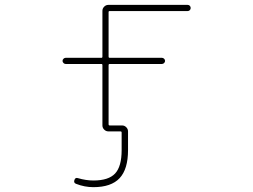

<svg xmlns="http://www.w3.org/2000/svg" viewBox="-20 -565 1040 790"><path d="M364.3 205.1Q328.1 205.1 293 191.4Q282.2 187.5 286.1 175.8Q290 164.1 300.8 168Q334 177.7 364.3 177.7Q426.8 177.7 453.6 148.9Q480.5 120.1 480.5 52.7V-19.5Q480.5 -24.4 475.6 -24.4H425.8Q416 -24.4 408.7 -31.7Q401.4 -39.1 401.4 -48.8V-296.9Q401.4 -301.8 397.5 -301.8H250Q245.1 -301.8 241.2 -305.7Q237.3 -309.6 237.3 -314.5Q237.3 -319.3 241.2 -323.2Q245.1 -327.1 250 -327.1H397.5Q401.4 -327.1 401.4 -332V-520.5Q401.4 -530.3 408.7 -537.6Q416 -544.9 425.8 -544.9H752Q757.8 -544.9 761.2 -541Q764.6 -537.1 764.6 -532.2Q764.6 -527.3 761.2 -523.4Q757.8 -519.5 752 -519.5H431.6Q426.8 -519.5 426.8 -515.6V-332Q426.8 -327.1 431.6 -327.1H646.5Q651.4 -327.1 655.3 -323.2Q659.2 -319.3 659.2 -314.5Q659.2 -309.6 655.3 -305.7Q651.4 -301.8 646.5 -301.8H431.6Q426.8 -301.8 426.8 -296.9V-53.7Q426.8 -48.8 431.6 -48.8H482.4Q492.2 -48.8 499.5 -41.5Q506.8 -34.2 506.8 -24.4V52.7Q506.8 130.9 472.2 168Q437.5 205.1 364.3 205.1Z"/></svg>

Font: Rounded-X Mgen+ 1m thin
Style: Regular
Weight: 100
Designer: [Source Han Sans]
Ryoko NISHIZUKA  (kana & ideographs); Paul D. Hunt (Latin, Greek & Cyrillic); Wenlong ZHANG  (bopomofo
Version: Version 1.059.20150602